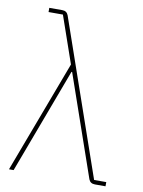

<svg xmlns="http://www.w3.org/2000/svg" viewBox="-84 -798 636 856"><g transform="rotate(10 234.0 -370.0)"><path d="M208 -508 134 -721H69V-740H128Q148 -740 155 -722L399 -19H454V0H406Q385 0 378 -18L219 -476H216L38 0H17Z"/></g></svg>

Font: IBM Plex Sans Thin
Style: Regular
Weight: 100
Designer: Mike Abbink, Paul van der Laan, Pieter van Rosmalen
Foundry: Bold Monday
Version: Version 3.0